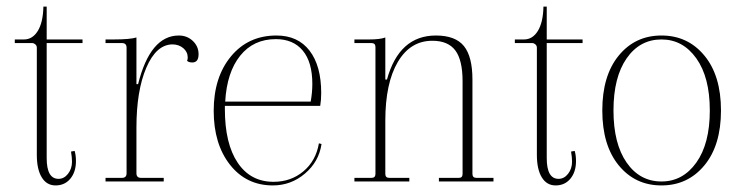

<svg xmlns="http://www.w3.org/2000/svg" viewBox="-20 -552 2253 584"><path d="M149 12Q122 12 107 -12.5Q92 -37 92 -81V-407Q92 -413 87.5 -417Q83 -421 78 -421H25V-432H53Q79 -432 95 -458Q111 -484 112 -532H122V-432H231V-421H122V-71Q122 -8 158 -8Q175 -8 187 -23.5Q199 -39 199 -60Q199 -73 196 -91L207 -93Q211 -80 211 -62Q211 -29 194 -8.5Q177 12 149 12Z M301 0V-11H351Q365 -11 365 -25V-407Q365 -421 351 -421H301V-432H326Q375 -432 395 -438V-296H400Q437 -444 524 -444Q549 -444 566.5 -427.5Q584 -411 584 -387Q584 -362 565 -362Q554 -362 549 -367Q551 -371 551 -377Q551 -394 537.5 -405.5Q524 -417 504 -417Q455 -416 425 -346Q395 -276 395 -164V-25Q395 -11 409 -11H478V0Z M810 12Q729 12 679.5 -51Q630 -114 630 -215Q630 -317 682.5 -380.5Q735 -444 821 -444Q886 -444 921.5 -398Q957 -352 957 -269Q957 -248 954 -230H664V-220Q664 -115 703 -57Q742 1 812 1Q865 1 903 -31Q941 -63 950 -116L958 -114Q950 -60 907.5 -24Q865 12 810 12ZM819 -433Q751 -433 710.5 -382.5Q670 -332 665 -243H925Q930 -270 930 -297Q930 -363 901 -398Q872 -433 819 -433Z M1058 0V-11H1110Q1122 -11 1122 -23V-409Q1122 -421 1110 -421H1058V-432H1103Q1136 -432 1152 -438V-310H1157Q1194 -444 1306 -444Q1365 -444 1391 -412Q1417 -380 1417 -310V-23Q1417 -11 1429 -11H1481V0H1315V-11H1376Q1387 -11 1387 -23V-305Q1387 -369 1365 -398.5Q1343 -428 1295 -428Q1228 -428 1190 -363.5Q1152 -299 1152 -185V-23Q1152 -11 1164 -11H1225V0Z M1670 12Q1643 12 1628 -12.5Q1613 -37 1613 -81V-407Q1613 -413 1608.5 -417Q1604 -421 1599 -421H1546V-432H1574Q1600 -432 1616 -458Q1632 -484 1633 -532H1643V-432H1752V-421H1643V-71Q1643 -8 1679 -8Q1696 -8 1708 -23.5Q1720 -39 1720 -60Q1720 -73 1717 -91L1728 -93Q1732 -80 1732 -62Q1732 -29 1715 -8.5Q1698 12 1670 12Z M2122.5 -49Q2072 12 1992 12Q1912 12 1862 -49Q1812 -110 1812 -216Q1812 -322 1862 -383Q1912 -444 1992 -444Q2072 -444 2122.5 -383Q2173 -322 2173 -216Q2173 -110 2122.5 -49ZM1992 0Q2057 0 2098 -57.5Q2139 -115 2139 -216Q2139 -317 2098 -374.5Q2057 -432 1992 -432Q1926 -432 1886 -374.5Q1846 -317 1846 -216Q1846 -115 1886 -57.5Q1926 0 1992 0Z"/></svg>

Font: Arapey Thin-Display
Style: Regular
Weight: 100
Designer: Eduardo Rodriguez Tunni
Foundry: Eduardo Rodriguez Tunni
Version: Version 4.000